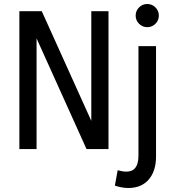

<svg xmlns="http://www.w3.org/2000/svg" viewBox="-20 -746 874 961"><path d="M77 0V-690H189L437 -141V-690H523V0H413L163 -554V0ZM659 -668Q659 -692 676 -709Q693 -726 717 -726Q741 -726 758 -709Q775 -692 775 -668Q775 -644 758 -627Q741 -610 717 -610Q693 -610 676 -627Q659 -644 659 -668ZM555 183 569 106Q580 109 590.5 111Q601 113 613 113Q673 113 673 33V-515H761V37Q761 110 724.5 152.5Q688 195 622 195Q605 195 587 191.5Q569 188 555 183Z"/></svg>

Font: Radio Canada Condensed
Style: Regular
Weight: 400
Width: 3
Designer: Charles Daoud, Etienne Aubert Bonn, Alexandre Saumier Demers, Jacques Le Bailly
Foundry: Radio-Canada
Version: Version 2.104; ttfautohint (v1.8.4.7-5d5b);gftools[0.9.28.de